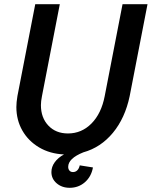

<svg xmlns="http://www.w3.org/2000/svg" viewBox="-20 -720 723 915"><path d="M225 100Q225 75 241 53Q257 31 285 16Q218 13 166.5 -17.5Q115 -48 86.5 -98Q58 -148 58 -210Q58 -232 63 -262L148 -700H265L180 -262Q175 -237 175 -219Q175 -159 210.5 -121.5Q246 -84 304 -84Q369 -84 416 -131.5Q463 -179 479 -262L564 -700H683L598 -262Q576 -157 518 -87Q460 -17 377 6Q305 35 305 75Q305 86 311 93Q317 100 328 100Q340 100 348.5 91.5Q357 83 360 68L423 78Q415 122 384.5 148.5Q354 175 312 175Q275 175 250 153.5Q225 132 225 100Z"/></svg>

Font: MedMera Sans Semibold
Style: Italic
Weight: 600
Italic angle: -11°
Designer: Kasper Nordkvist
Foundry: UNCUT.wtf
Version: Version 1.300